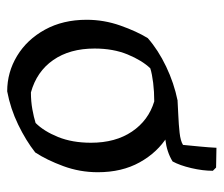

<svg xmlns="http://www.w3.org/2000/svg" viewBox="-64 -546 622 534"><g transform="rotate(90 247.0 -279.0)"><path d="M234 12Q181 12 135.5 -15.5Q90 -43 62.5 -93Q35 -143 35 -209Q35 -257 51 -302.5Q67 -348 86 -379Q119 -408 165 -430Q211 -452 260 -462Q314 -462 359 -434Q404 -406 431.5 -356.5Q459 -307 459 -240Q459 -190 442 -144Q425 -98 404 -66Q371 -40 326.5 -18.5Q282 3 234 12ZM237 -54Q262 -54 284 -58Q306 -62 322 -67Q345 -90 361 -129.5Q377 -169 377 -221Q377 -289 346 -335Q315 -381 262 -397Q235 -397 210.5 -394Q186 -391 170 -386Q148 -363 131.5 -323Q115 -283 115 -231Q115 -162 147 -116Q179 -70 237 -54ZM429 -448Q403 -432 369 -428Q335 -424 306 -427Q277 -430 263 -434V-462Q278 -463 302 -464Q326 -465 349 -467.5Q372 -470 383 -477Q385 -498 387.5 -523.5Q390 -549 391 -570L446 -569L455 -560Q455 -532 447.5 -500Q440 -468 429 -448Z"/></g></svg>

Font: Labrada
Style: Regular
Weight: 400
Designer: Mercedes Jáuregui
Foundry: Omnibus-Type Team
Version: Version 1.000; ttfautohint (v1.8.4.7-5d5b)